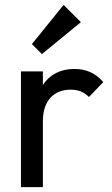

<svg xmlns="http://www.w3.org/2000/svg" viewBox="-20 -768 459 788"><path d="M66 0H156V-271C156 -357 203 -400 270 -400C301 -400 324 -391 345 -370L404 -431C371 -469 333 -485 285 -485C227 -485 183 -461 156 -419V-475H66ZM111 -587 152 -546 312 -677 241 -748Z"/></svg>

Font: MV Cash
Style: Regular
Weight: 400
Designer: Rodrigo Fuenzalida
Foundry: fragTYPE
Version: Version 1.100;Glyphs 3.1.2 (3151)